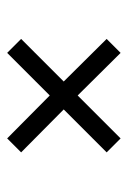

<svg xmlns="http://www.w3.org/2000/svg" viewBox="72 -552 365 550"><g transform="rotate(90 255.0 -277.5)"><path d="M132 -115 92 -155 214 -277 92 -400 132 -440 254 -317 377 -440 417 -400 294 -277 417 -155 377 -115 254 -237Z"/></g></svg>

Font: Mate
Style: Regular
Weight: 400
Designer: Eduardo Rodriguez Tunni
Foundry: Eduardo Rodriguez Tunni
Version: Version 1.003; ttfautohint (v1.8.4.7-5d5b);gftools[0.9.24]